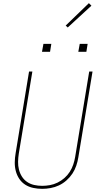

<svg xmlns="http://www.w3.org/2000/svg" viewBox="-20 -1188 640 1216"><path d="M247 8Q218 8 190 2Q162 -4 139.5 -18.5Q117 -33 102 -55.5Q87 -78 80 -105Q73 -132 73.5 -160.5Q74 -189 79 -218L164 -735H185L99 -215Q95 -189 94.5 -163.5Q94 -138 100 -114Q106 -90 119 -69.5Q132 -49 152 -35.5Q172 -22 196.5 -16.5Q221 -11 247 -11Q271 -11 296 -15.5Q321 -20 344.5 -31.5Q368 -43 388 -60.5Q408 -78 422 -100Q436 -122 444 -146Q452 -170 456 -194L545 -735H566L476 -191Q472 -165 463 -138.5Q454 -112 438.5 -88.5Q423 -65 401 -45.5Q379 -26 353.5 -14Q328 -2 300.5 3Q273 8 247 8ZM476 -860 485 -910H535L527 -860ZM246 -860 255 -910H305L297 -860ZM409 -1014 396 -1026 543 -1168 559 -1152Z"/></svg>

Font: Iosevka SS04 Th Ex Obl
Style: Regular
Weight: 100
Width: 7
Italic angle: -9°
Monospace: yes
Designer: Belleve Invis
Foundry: Belleve Invis
Version: Version 19.0.0; ttfautohint (v1.8.4)